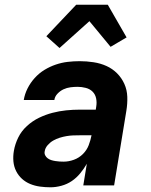

<svg xmlns="http://www.w3.org/2000/svg" viewBox="-20 -788 640 816"><path d="M195 8Q172 8 150 5Q128 2 108.5 -6Q89 -14 73.5 -28Q58 -42 48.5 -61Q39 -80 37 -102Q35 -124 39 -147Q44 -176 57.5 -203.5Q71 -231 94.5 -252.5Q118 -274 146 -287.5Q174 -301 203 -308.5Q232 -316 261 -319Q290 -322 319 -322H387L389 -335Q392 -353 388.5 -370Q385 -387 373.5 -398.5Q362 -410 344.5 -414.5Q327 -419 310 -419Q295 -419 279.5 -417Q264 -415 250 -408.5Q236 -402 224.5 -390Q213 -378 211 -363H81Q85 -388 97 -412Q109 -436 127.5 -456.5Q146 -477 169 -491Q192 -505 217 -513.5Q242 -522 267.5 -525Q293 -528 319 -528Q348 -528 377.5 -523.5Q407 -519 432.5 -507.5Q458 -496 477.5 -476.5Q497 -457 508.5 -431.5Q520 -406 521 -376.5Q522 -347 517 -317L465 0H334L349 -92Q337 -71 321 -51.5Q305 -32 285 -18.5Q265 -5 241 1.5Q217 8 195 8ZM251 -101Q272 -101 294 -109Q316 -117 332.5 -133.5Q349 -150 357 -171Q365 -192 369 -213H319Q305 -213 291 -212.5Q277 -212 262.5 -209.5Q248 -207 233.5 -202.5Q219 -198 206 -190.5Q193 -183 182.5 -171Q172 -159 170 -145Q168 -136 172 -128Q176 -120 183 -115Q190 -110 198 -107.5Q206 -105 215.5 -103.5Q225 -102 233.5 -101.5Q242 -101 251 -101ZM233 -584 177 -634 304 -768H438L518 -629L450 -589L360 -698Z"/></svg>

Font: Iosevka XBd Ex Obl
Style: Regular
Weight: 800
Width: 7
Italic angle: -9°
Monospace: yes
Designer: Belleve Invis
Foundry: Belleve Invis
Version: Version 32.5.0; ttfautohint (v1.8.4)